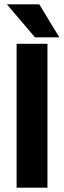

<svg xmlns="http://www.w3.org/2000/svg" viewBox="-20 -870 297 890"><path d="M57 0V-667H200V0ZM12 -850H162L255 -697H142Z"/></svg>

Font: Epunda Sans
Style: Bold
Weight: 700
Designer: Simon Atzbach
Foundry: typofactur
Version: Version 2.204; ttfautohint (v1.8.4.7-5d5b)